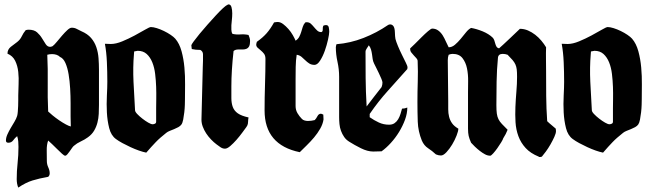

<svg xmlns="http://www.w3.org/2000/svg" viewBox="-20 -688 2960 873"><path d="M306 -562Q319 -562 329 -556.5Q339 -551 350 -546Q378 -534 394 -515.5Q410 -497 418 -473.5Q426 -450 428 -423.5Q430 -397 430 -370V-211Q430 -191 429 -170.5Q428 -150 423 -130.5Q418 -111 408 -94Q398 -77 380 -64Q365 -53 347.5 -45Q330 -37 316 -25Q312 -22 307 -14.5Q302 -7 296.5 0.5Q291 8 286 14Q281 20 276 20Q272 20 262 11Q252 2 240 -10Q228 -22 216.5 -33Q205 -44 199 -49Q192 -30 192.5 -3Q193 24 193 44Q193 59 199.5 73Q206 87 206 100Q206 110 199 116Q159 123 128 132.5Q97 142 63 165Q56 148 56 126Q56 90 60 53.5Q64 17 64 -20Q64 -33 63 -45Q62 -57 58 -69Q48 -61 40 -50Q32 -39 18 -39Q7 -39 7 -49Q7 -62 13.5 -76.5Q20 -91 28.5 -105.5Q37 -120 45.5 -134Q54 -148 58 -161Q60 -168 61 -180.5Q62 -193 62.5 -206.5Q63 -220 63 -233Q63 -246 63 -254Q63 -276 64.5 -304.5Q66 -333 63 -361Q60 -389 49 -411.5Q38 -434 14 -444Q14 -463 29 -475Q44 -487 58 -497Q72 -508 79 -523Q86 -538 97 -551Q105 -553 110 -553Q135 -553 148.5 -541Q162 -529 171 -514Q180 -499 188 -487Q196 -475 208 -475Q210 -475 213.5 -476Q217 -477 219 -478Q227 -484 238.5 -498Q250 -512 262.5 -526.5Q275 -541 286.5 -551.5Q298 -562 306 -562ZM195 -439Q198 -374 197 -310Q196 -246 199 -181Q205 -175 219 -163.5Q233 -152 249 -141Q265 -130 280 -122Q295 -114 302 -113Q301 -129 301 -157Q301 -185 301 -218Q301 -251 299 -285.5Q297 -320 292 -350Q287 -380 277.5 -401.5Q268 -423 253 -429Q246 -436 236.5 -439Q227 -442 217 -442Q205 -442 195 -439Z M666 -565Q677 -565 693 -560Q709 -555 725.5 -547Q742 -539 756 -529.5Q770 -520 777 -512Q796 -490 805.5 -455Q815 -420 818.5 -381Q822 -342 821.5 -303.5Q821 -265 821 -237Q821 -228 820.5 -211.5Q820 -195 818 -177.5Q816 -160 813 -144.5Q810 -129 805 -122Q800 -115 791 -110Q782 -105 772 -101Q762 -97 752 -93Q742 -89 736 -84Q721 -72 709.5 -62Q698 -52 688 -41.5Q678 -31 667.5 -19.5Q657 -8 645 6Q630 3 611.5 -3.5Q593 -10 573.5 -19Q554 -28 536.5 -37.5Q519 -47 507 -56Q485 -72 476.5 -105.5Q468 -139 466 -177Q464 -215 466 -253Q468 -291 468 -316Q468 -361 466 -406Q464 -451 457 -489L484 -488Q507 -488 536 -500Q565 -512 592 -526.5Q619 -541 639.5 -553Q660 -565 666 -565ZM589 -441Q584 -382 587 -316.5Q590 -251 594 -187Q594 -180 604 -169.5Q614 -159 627.5 -148.5Q641 -138 654 -130.5Q667 -123 674 -123Q679 -123 684.5 -125.5Q690 -128 690 -135V-197Q690 -213 690.5 -238.5Q691 -264 690 -293Q689 -322 685.5 -351.5Q682 -381 672.5 -404.5Q663 -428 647 -442.5Q631 -457 606 -457L590 -454Z M1013 -665Q1016 -668 1019 -668Q1029 -668 1032.5 -655.5Q1036 -643 1036 -627Q1036 -611 1034 -595Q1032 -579 1032 -573Q1032 -564 1032 -553Q1032 -542 1037 -534Q1055 -530 1073.5 -531.5Q1092 -533 1110 -529Q1113 -522 1115 -515.5Q1117 -509 1117 -501Q1117 -486 1113 -478Q1109 -470 1101.5 -466.5Q1094 -463 1084 -463Q1074 -463 1063 -463Q1050 -463 1042 -456Q1037 -412 1034.5 -371.5Q1032 -331 1032 -295Q1032 -265 1032 -242Q1032 -219 1038.5 -201.5Q1045 -184 1061.5 -172.5Q1078 -161 1110 -154Q1108 -142 1108 -135.5Q1108 -129 1107 -125Q1106 -121 1104.5 -117.5Q1103 -114 1100 -110Q1094 -102 1082 -85.5Q1070 -69 1055.5 -52.5Q1041 -36 1027 -24Q1013 -12 1003 -12Q992 -12 982 -19Q972 -26 964 -32Q952 -41 939.5 -54Q927 -67 917.5 -81.5Q908 -96 902 -112Q896 -128 896 -144L902 -383Q903 -398 903 -412.5Q903 -427 903 -441Q903 -454 891 -461Q869 -461 852 -465Q852 -470 851 -473.5Q850 -477 850 -482Q850 -485 860.5 -499.5Q871 -514 887.5 -534Q904 -554 923.5 -576Q943 -598 961 -617.5Q979 -637 993 -650Q1007 -663 1013 -665Z M1226 -586Q1236 -588 1243 -588Q1255 -588 1267.5 -578.5Q1280 -569 1291.5 -556Q1303 -543 1311.5 -528Q1320 -513 1324 -503Q1335 -510 1340.5 -520.5Q1346 -531 1349.5 -542.5Q1353 -554 1356.5 -565.5Q1360 -577 1368 -586L1374 -587Q1386 -587 1393.5 -580Q1401 -573 1408 -564.5Q1415 -556 1422.5 -549Q1430 -542 1441 -542Q1448 -544 1447.5 -554Q1447 -564 1450 -571Q1456 -574 1462 -574Q1473 -574 1475 -563Q1477 -552 1477 -544Q1477 -533 1471.5 -508Q1466 -483 1457 -457.5Q1448 -432 1435.5 -412.5Q1423 -393 1410 -393Q1396 -393 1386 -399.5Q1376 -406 1368 -414Q1360 -422 1351 -429.5Q1342 -437 1329 -439Q1325 -413 1324.5 -383.5Q1324 -354 1324 -327V-206Q1324 -188 1332.5 -173.5Q1341 -159 1353 -147Q1358 -142 1365.5 -140Q1373 -138 1380 -138Q1388 -138 1395.5 -139Q1403 -140 1411 -142Q1418 -149 1423.5 -160Q1429 -171 1440 -171L1450 -167L1451 -145Q1448 -124 1436 -103Q1424 -82 1408 -63Q1392 -44 1374 -26.5Q1356 -9 1343 4Q1183 -29 1183 -186Q1183 -243 1185 -304.5Q1187 -366 1187 -420Q1187 -435 1180.5 -443.5Q1174 -452 1166 -458.5Q1158 -465 1151.5 -471Q1145 -477 1145 -485Q1145 -488 1146 -491.5Q1147 -495 1148 -498Q1175 -517 1192.5 -537Q1210 -557 1226 -586Z M1754 -577Q1763 -577 1769 -569Q1775 -560 1775.5 -541Q1776 -522 1778 -511Q1781 -499 1789.5 -478.5Q1798 -458 1808 -438Q1818 -418 1825.5 -402.5Q1833 -387 1833 -383L1832 -374Q1787 -323 1743.5 -275Q1700 -227 1661 -170V-155Q1681 -141 1702.5 -131Q1724 -121 1749 -121Q1764 -121 1774 -128Q1784 -135 1790.5 -146Q1797 -157 1801 -170Q1805 -183 1808 -194Q1820 -194 1832 -199Q1832 -172 1821.5 -143.5Q1811 -115 1794.5 -88Q1778 -61 1757 -38Q1736 -15 1715 0L1677 1Q1651 1 1621 -14Q1591 -29 1569 -43Q1554 -52 1545 -65Q1536 -78 1530.5 -93Q1525 -108 1523.5 -124Q1522 -140 1522 -155V-339Q1522 -373 1514.5 -407Q1507 -441 1507 -473Q1507 -476 1508 -480Q1509 -484 1510 -487Q1573 -492 1633 -515.5Q1693 -539 1744 -574Q1748 -577 1754 -577ZM1642 -452Q1642 -394 1642.5 -333.5Q1643 -273 1647 -204Q1660 -221 1679.5 -246.5Q1699 -272 1715 -292Q1717 -297 1718 -302.5Q1719 -308 1719 -313Q1719 -318 1714 -330Q1709 -342 1702.5 -355.5Q1696 -369 1690 -381Q1684 -393 1681 -399Q1676 -409 1674.5 -419.5Q1673 -430 1671.5 -441Q1670 -452 1667 -462.5Q1664 -473 1657 -482Q1653 -475 1647.5 -467.5Q1642 -460 1642 -452Z M2122 -561Q2134 -559 2147.5 -555Q2161 -551 2174.5 -545.5Q2188 -540 2200 -532.5Q2212 -525 2220 -517Q2225 -512 2227.5 -504.5Q2230 -497 2232 -489.5Q2234 -482 2237.5 -476Q2241 -470 2249 -468Q2254 -472 2269 -486Q2284 -500 2301 -516Q2320 -534 2344 -557Q2363 -557 2380.5 -549.5Q2398 -542 2413.5 -530Q2429 -518 2441.5 -503Q2454 -488 2463 -473Q2462 -447 2462.5 -419.5Q2463 -392 2463 -366Q2463 -309 2463.5 -251.5Q2464 -194 2468 -137Q2477 -128 2487 -120Q2497 -112 2507 -103L2508 -92Q2508 -82 2500.5 -65.5Q2493 -49 2483 -31.5Q2473 -14 2462 1Q2451 16 2444 24Q2441 26 2433 26Q2431 26 2429 24Q2392 9 2370 -15Q2348 -39 2337 -69Q2326 -99 2324 -132.5Q2322 -166 2323.5 -201.5Q2325 -237 2328 -272Q2331 -307 2331 -339Q2331 -360 2329.5 -372.5Q2328 -385 2323.5 -395Q2319 -405 2310.5 -415Q2302 -425 2288 -439Q2283 -441 2277 -442Q2271 -443 2266 -443Q2245 -443 2244 -424Q2239 -372 2238 -317Q2237 -262 2237 -210Q2237 -186 2239 -171.5Q2241 -157 2246.5 -146Q2252 -135 2262 -124.5Q2272 -114 2288 -98Q2281 -79 2268 -59Q2267 -54 2259 -41Q2251 -28 2241.5 -14.5Q2232 -1 2222.5 9.5Q2213 20 2209 20Q2197 20 2185 13.5Q2173 7 2161.5 -2Q2150 -11 2139.5 -21Q2129 -31 2122 -39Q2114 -57 2111 -70Q2108 -83 2108 -103V-268Q2108 -289 2108.5 -319Q2109 -349 2103.5 -376.5Q2098 -404 2083 -423.5Q2068 -443 2038 -443Q2030 -443 2020 -439Q2016 -428 2016 -414Q2016 -368 2017 -322Q2018 -276 2018 -228Q2018 -209 2018 -191Q2018 -173 2022 -157Q2026 -141 2035.5 -127.5Q2045 -114 2064 -103Q2064 -92 2056 -71.5Q2048 -51 2036 -31Q2024 -11 2010 4Q1996 19 1985 19Q1974 19 1962 14Q1945 -2 1926.5 -14Q1908 -26 1898 -49Q1881 -91 1879.5 -134.5Q1878 -178 1878 -224Q1878 -272 1879.5 -317Q1881 -362 1879 -410Q1879 -417 1873.5 -423Q1868 -429 1862 -435.5Q1856 -442 1850.5 -449Q1845 -456 1845 -465V-468Q1852 -474 1866.5 -488.5Q1881 -503 1896.5 -518.5Q1912 -534 1926 -546Q1940 -558 1945 -558Q1961 -558 1973 -549Q1985 -540 1993 -527Q2001 -514 2007.5 -499Q2014 -484 2020 -473Q2035 -473 2048.5 -484.5Q2062 -496 2074.5 -511Q2087 -526 2098.5 -540.5Q2110 -555 2122 -561Z M2743 -565Q2754 -565 2770 -560Q2786 -555 2802.5 -547Q2819 -539 2833 -529.5Q2847 -520 2854 -512Q2873 -490 2882.5 -455Q2892 -420 2895.5 -381Q2899 -342 2898.5 -303.5Q2898 -265 2898 -237Q2898 -228 2897.5 -211.5Q2897 -195 2895 -177.5Q2893 -160 2890 -144.5Q2887 -129 2882 -122Q2877 -115 2868 -110Q2859 -105 2849 -101Q2839 -97 2829 -93Q2819 -89 2813 -84Q2798 -72 2786.5 -62Q2775 -52 2765 -41.5Q2755 -31 2744.5 -19.5Q2734 -8 2722 6Q2707 3 2688.5 -3.5Q2670 -10 2650.5 -19Q2631 -28 2613.5 -37.5Q2596 -47 2584 -56Q2562 -72 2553.5 -105.5Q2545 -139 2543 -177Q2541 -215 2543 -253Q2545 -291 2545 -316Q2545 -361 2543 -406Q2541 -451 2534 -489L2561 -488Q2584 -488 2613 -500Q2642 -512 2669 -526.5Q2696 -541 2716.5 -553Q2737 -565 2743 -565ZM2666 -441Q2661 -382 2664 -316.5Q2667 -251 2671 -187Q2671 -180 2681 -169.5Q2691 -159 2704.5 -148.5Q2718 -138 2731 -130.5Q2744 -123 2751 -123Q2756 -123 2761.5 -125.5Q2767 -128 2767 -135V-197Q2767 -213 2767.5 -238.5Q2768 -264 2767 -293Q2766 -322 2762.5 -351.5Q2759 -381 2749.5 -404.5Q2740 -428 2724 -442.5Q2708 -457 2683 -457L2667 -454Z"/></svg>

Font: CAT Schmalfette Thannhaeuser
Style: Regular
Weight: 700
Designer: Peter Wiegel nach Herbert Thanhaeuser 1939/40
Foundry: CAT-Fonts, Peter Wiegel
Version: Version 1.000